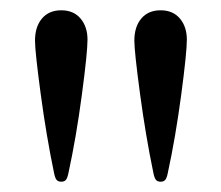

<svg xmlns="http://www.w3.org/2000/svg" viewBox="-20 -817 429 373"><path d="M85 -481Q70 -553 59 -635Q48 -717 48 -738Q48 -765 61.5 -781Q75 -797 99 -797Q123 -797 136.5 -781Q150 -765 150 -740Q150 -715 139 -632.5Q128 -550 113 -481Q111 -471 108 -467.5Q105 -464 99 -464Q93 -464 90 -467.5Q87 -471 85 -481ZM278 -481Q263 -553 252 -635Q241 -717 241 -738Q241 -765 254.5 -781Q268 -797 292 -797Q316 -797 329.5 -781Q343 -765 343 -740Q343 -715 332 -632.5Q321 -550 306 -481Q304 -471 301 -467.5Q298 -464 292 -464Q286 -464 283 -467.5Q280 -471 278 -481Z"/></svg>

Font: Shippori Mincho B1
Style: Regular
Weight: 400
Designer: FONTDASU
Foundry: FONTDASU / Google Inc. / but / Adobe
Version: Version 3.110; ttfautohint (v1.8.3)